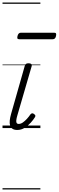

<svg xmlns="http://www.w3.org/2000/svg" viewBox="-20 -1018 467 1526"><path d="M117 15Q94 15 80 6Q66 -3 60.5 -20Q55 -37 57.5 -60.5Q60 -84 68 -112L177 -495Q181 -506 187 -510.5Q193 -515 208 -515Q222 -515 228.5 -509Q235 -503 232 -493L118 -101Q111 -78 109.5 -62.5Q108 -47 112.5 -40Q117 -33 128 -33Q145 -33 161.5 -44.5Q178 -56 194 -73.5Q210 -91 222 -109Q229 -117 236 -117.5Q243 -118 250 -112Q260 -105 261 -99.5Q262 -94 258 -87Q246 -67 225 -43.5Q204 -20 176.5 -2.5Q149 15 117 15ZM134 -706Q121 -706 118.5 -712.5Q116 -719 119 -731Q122 -744 128.5 -751Q135 -758 146 -758H411Q423 -758 425.5 -751Q428 -744 425 -731Q422 -718 415.5 -712Q409 -706 398 -706ZM0 478H301V488H0ZM0 -20H301V0H0ZM0 -505H301V-500H0ZM0 -998H301V-988H0Z"/></svg>

Font: Playwrite AU SA Guides
Style: Regular
Weight: 400
Designer: Veronika Burian, José Scaglione
Foundry: TypeTogether
Version: Version 1.003